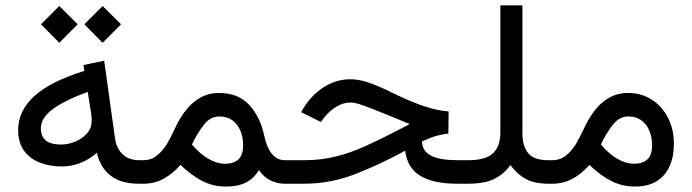

<svg xmlns="http://www.w3.org/2000/svg" viewBox="-20 -687 2588 718"><path d="M295.4 -596.2 363.8 -526.9 432.6 -596.2 363.8 -664.6ZM133.3 -596.2 201.7 -526.9 270.5 -596.2 201.7 -664.6ZM47.9 -201.2C47.9 -169.4 55.2 -143.6 69.8 -123.5C84.5 -103.5 104 -88.4 128.9 -79.1C153.8 -69.3 180.7 -64.5 210.4 -64.5C258.8 -64.5 302.7 -81.5 342.3 -115.7C350.6 -78.6 367.7 -50.3 393.6 -30.3C418.9 -10.3 454.1 0 499.5 0H516.6V-87.9H501.5C474.6 -87.9 453.6 -95.2 438.5 -110.4C422.9 -125 413.1 -145.5 409.7 -172.4L369.6 -460L292 -443.8L295.4 -421.9C211.9 -396 149.4 -364.7 108.9 -328.1C68.4 -291.5 47.9 -249 47.9 -201.2ZM308.1 -343.3 320.8 -263.2C322.3 -254.4 322.8 -245.1 322.8 -235.4C322.8 -216.8 316.9 -201.2 305.2 -188C293.5 -174.8 278.8 -164.6 261.2 -157.2C243.7 -149.9 225.6 -146.5 207.5 -146.5C157.7 -146.5 132.8 -166.5 132.8 -207C132.8 -232.9 147.5 -256.8 177.2 -278.8C207 -300.8 250.5 -322.3 308.1 -343.3Z M654.8 -70.3C682.6 -43.5 710.4 -23.4 737.3 -9.8C764.2 3.9 793.5 10.7 825.2 10.7C854 10.7 878.4 5.9 898.4 -3.9C918 -13.2 934.6 -28.8 948.7 -50.8C960.9 -32.7 975.1 -20 991.7 -12.2C1007.8 -3.9 1025.9 0 1045.4 0H1059.1V-87.9H1045.9C1006.8 -87.9 981 -118.7 967.8 -180.7C958.5 -225.1 940.4 -262.7 913.1 -293.5C885.7 -324.2 847.2 -339.4 797.9 -339.4C728.5 -339.4 672.9 -293 631.3 -200.7C623.5 -183.1 614.3 -165.5 604 -148.4C593.8 -131.3 581.1 -116.7 566.9 -105.5C552.7 -93.8 535.2 -87.9 515.1 -87.9H497.1V0H517.6C543.5 0 567.9 -5.9 590.8 -18.1C613.3 -30.3 634.8 -47.4 654.8 -70.3ZM697.8 -146.5C710 -172.9 724.1 -196.8 741.2 -218.8C757.8 -240.7 777.3 -251.5 800.3 -251.5C828.1 -251.5 849.6 -241.2 865.7 -221.2C881.3 -200.7 889.2 -174.3 889.2 -142.6C889.2 -97.2 866.7 -74.7 821.3 -74.7C801.3 -74.7 781.2 -80.6 760.7 -92.3C740.2 -103.5 719.2 -121.6 697.8 -146.5Z M1656.7 -187.5 1657.7 -270.5C1629.9 -272 1599.1 -278.8 1565.4 -290C1531.7 -301.3 1489.7 -318.8 1439.5 -343.8C1410.6 -357.9 1384.3 -369.1 1359.4 -377.9C1334.5 -386.2 1312 -390.6 1291.5 -390.6C1254.9 -390.6 1221.2 -380.9 1190.4 -360.8C1159.7 -340.8 1133.8 -314 1113.3 -280.3L1106 -267.6L1179.7 -231L1192.9 -248C1205.1 -263.7 1219.7 -276.9 1237.3 -287.6C1254.4 -298.3 1272.5 -303.7 1291 -303.7C1302.2 -303.7 1318.8 -299.8 1340.3 -292C1361.8 -284.2 1389.2 -273.4 1421.9 -260.3C1452.6 -248 1473.6 -239.3 1484.9 -234.4C1496.1 -229 1504.9 -225.6 1512.2 -223.1L1474.1 -203.1C1428.2 -179.2 1386.2 -158.7 1348.6 -141.6C1311 -124.5 1273.9 -111.3 1237.3 -102.1C1200.7 -92.8 1161.6 -87.9 1119.1 -87.9H1039.6V0H1117.7C1183.6 0 1248 -12.2 1310.1 -36.6C1372.1 -61 1434.1 -89.8 1495.1 -123.5C1500.5 -80.1 1519.5 -48.3 1552.2 -29.3C1584.5 -9.8 1630.4 0 1690.4 0H1718.8V-87.9H1692.4C1647.9 -87.9 1614.7 -93.3 1592.8 -104.5C1570.8 -115.2 1559.1 -132.8 1558.1 -157.7C1578.1 -167.5 1596.7 -174.8 1612.8 -179.2C1628.9 -183.6 1643.6 -186 1656.7 -187.5Z M1888.7 -69.8C1905.3 -46.9 1924.3 -29.8 1945.8 -18.1C1967.3 -5.9 1995.6 0 2031.2 0H2045.9V-87.9H2030.3C1994.6 -87.9 1969.7 -96.7 1955.6 -113.8C1940.9 -130.9 1933.6 -156.2 1933.6 -189.9V-667H1851.1V-189.9C1850.6 -156.2 1841.8 -130.9 1823.7 -113.8C1805.7 -96.7 1774.4 -87.9 1731 -87.9H1699.2V0H1730C1771.5 0 1804.7 -5.9 1828.6 -18.1C1852.5 -29.8 1872.6 -46.9 1888.7 -69.8Z M2184.1 -70.3C2211.9 -43.5 2239.7 -23.4 2266.6 -9.8C2293.5 3.9 2322.8 10.7 2354.5 10.7C2401.4 10.7 2437.5 -3.4 2462.4 -31.7C2487.3 -59.6 2500 -99.1 2500 -149.9C2500 -184.6 2493.2 -215.8 2479 -244.6C2464.8 -273.4 2444.8 -296.4 2418.9 -313.5C2393.1 -330.6 2362.3 -339.4 2327.6 -339.4C2293 -339.4 2262.2 -328.1 2234.9 -305.7C2207 -283.2 2182.6 -248 2161.1 -200.7C2152.8 -182.6 2143.6 -165 2133.3 -147.9C2123 -130.9 2110.4 -116.2 2096.2 -105C2082 -93.8 2064.9 -87.9 2044.9 -87.9H2026.4V0H2047.4C2097.7 0 2143.1 -23.4 2184.1 -70.3ZM2227.1 -146.5C2239.3 -172.9 2253.4 -196.8 2270.5 -218.8C2287.1 -240.7 2306.6 -251.5 2329.6 -251.5C2357.4 -251.5 2378.9 -241.2 2395 -221.2C2410.6 -200.7 2418.5 -174.3 2418.5 -142.6C2418.5 -97.2 2396 -74.7 2350.6 -74.7C2330.6 -74.7 2310.5 -80.6 2290 -92.3C2269.5 -103.5 2248.5 -121.6 2227.1 -146.5Z"/></svg>

Font: Vazir
Style: Regular
Weight: 400
Designer: Saber Rastikerdar
Foundry: Saber Rastikerdar
Version: Version 27.002;January 24, 2021;FontCreator 13.0.0.2683 64-b